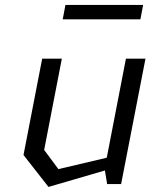

<svg xmlns="http://www.w3.org/2000/svg" viewBox="-20 -744 660 776"><path d="M230 -507H150.5L75 -117.5L176 11.5L404 -55L413 0H469.5L568 -507H489L411.5 -106.5L216 -60.5L158.5 -138ZM233.5 -666H547.5L558.5 -724H244.5Z"/></svg>

Font: Monaspace Krypton Light
Style: Italic
Weight: 300
Italic angle: -11°
Designer: Riley Cran & the Lettermatic Team
Foundry: Lettermatic
Version: Version 1.101 (Monaspace Krypton)